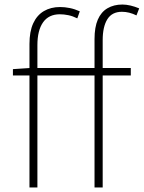

<svg xmlns="http://www.w3.org/2000/svg" viewBox="-20 -827 634 847"><path d="M110 0V-633Q110 -688 126.5 -724Q143 -760 173.5 -778Q204 -796 245 -796Q266 -796 288 -791.5Q310 -787 332 -777L321 -746Q301 -756 281.5 -760Q262 -764 244 -764Q195 -764 170 -728.5Q145 -693 145 -628V0ZM397 0V-655Q397 -707 411.5 -740.5Q426 -774 454 -790.5Q482 -807 520 -807Q537 -807 556 -802.5Q575 -798 594 -790L582 -759Q550 -775 518 -775Q474 -775 453.5 -742Q433 -709 433 -650V0ZM37 -494V-522L110 -527H557V-494Z"/></svg>

Font: Noto Sans KR Thin
Style: Regular
Weight: 100
Designer: Ryoko NISHIZUKA 西塚涼子 (kana, bopomofo & ideographs); Paul D. Hunt (Latin, Greek & Cyrillic); Sandoll Communications 산돌커뮤니
Foundry: Adobe
Version: Version 2.004-H2;hotconv 1.0.118;makeotfexe 2.5.65603